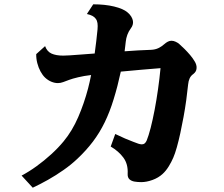

<svg xmlns="http://www.w3.org/2000/svg" viewBox="-20 -832 1040 890"><path d="M412.1 -812Q466.8 -812 509 -801.8Q551.3 -791.5 570.8 -774.9Q582 -765.6 588.4 -755.1Q594.7 -744.6 596.2 -734.9Q597.7 -725.6 595 -716.8Q592.3 -708 586.9 -701.2Q575.7 -686 570.1 -670.2Q564.5 -654.3 563 -639.2Q562 -628.9 560.5 -617.7Q559.1 -606.4 557.6 -594.2Q588.9 -596.7 620.1 -598.4Q651.4 -600.1 681.2 -601.1Q699.7 -602.1 714.1 -608.9Q728.5 -615.7 741.2 -627Q750 -634.8 758.1 -638.9Q766.1 -643.1 774.9 -643.1Q784.7 -643.1 794.9 -638.2Q805.2 -633.3 811 -627.9Q822.3 -618.2 835.7 -604.7Q849.1 -591.3 861.3 -576.9Q873.5 -562.5 880.9 -549.8Q887.2 -540.5 889.6 -531.5Q892.1 -522.5 891.1 -515.1Q890.6 -506.8 886.7 -500.5Q882.8 -494.1 876 -488.8Q864.7 -481 859.1 -468.8Q853.5 -456.5 852.1 -440.9Q848.6 -406.2 843.3 -367.4Q837.9 -328.6 830.8 -289.8Q823.7 -251 815.9 -215.1Q808.1 -179.2 799.8 -149.7Q791.5 -120.1 783.2 -101.1Q774.9 -81.5 762 -60.5Q749 -39.6 733.9 -25.9Q714.4 -7.8 686.8 2.2Q659.2 12.2 634.8 12.2Q618.7 12.2 603.8 9.8Q588.9 7.3 579.8 -1.2Q570.8 -9.8 571.8 -26.9Q574.2 -71.3 552 -101.3Q529.8 -131.3 493.2 -152.8L514.2 -210.9Q538.1 -199.2 559.8 -189.9Q581.5 -180.7 597.9 -174.6Q614.3 -168.5 621.1 -166Q636.2 -161.1 645 -164.1Q653.8 -167 660.2 -181.2Q668.9 -202.6 678.5 -239.7Q688 -276.9 696.8 -323Q705.6 -369.1 712.6 -418.9Q719.7 -468.8 724.1 -516.1Q679.2 -512.7 632.8 -508.5Q586.4 -504.4 540 -500Q532.7 -466.3 524.2 -433.3Q515.6 -400.4 506.8 -372.1Q488.8 -313 465.3 -264.9Q441.9 -216.8 410.9 -175.8Q379.9 -134.8 338.9 -96.2Q309.6 -68.4 273.9 -43.5Q238.3 -18.6 201.7 2Q165 22.5 131.8 38.1L80.1 -18.1Q114.3 -36.1 149.4 -61.5Q184.6 -86.9 217 -116.5Q249.5 -146 274.9 -176.8Q314.9 -225.1 342.5 -289.1Q370.1 -353 388.2 -421.9Q392.1 -436.5 395.5 -452.1Q398.9 -467.8 402.3 -484.4Q401.4 -483.9 399.9 -483.9Q370.1 -480.5 342.5 -473.9Q314.9 -467.3 300.8 -461.9Q285.2 -456.1 272.7 -451.4Q260.3 -446.8 248 -446.8Q233.9 -446.8 218.3 -453.1Q202.6 -459.5 189 -472.2Q177.2 -483.4 167.7 -501Q158.2 -518.6 152.8 -539.6Q147.5 -560.5 147.9 -581.1L189 -618.2Q198.2 -592.8 219.2 -583.5Q240.2 -574.2 272.9 -574.2Q281.7 -574.2 303 -575.4Q324.2 -576.7 354.2 -579.1Q384.3 -581.5 418.9 -584Q422.9 -613.3 426.3 -641.8Q429.7 -670.4 432.1 -695.8Q433.6 -712.4 431.9 -724.6Q430.2 -736.8 423.8 -745.1Q418 -753.4 408 -758.5Q397.9 -763.7 382.8 -767.1Z"/></svg>

Font: BIZ UDMincho
Style: Bold
Weight: 700
Monospace: yes
Designer: TypeBank Co., Ltd.
Foundry: Morisawa Inc.
Version: Version 1.06